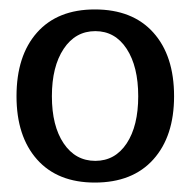

<svg xmlns="http://www.w3.org/2000/svg" viewBox="-20 -728 404 407"><path d="M15 -524Q15 -610 58.5 -659Q102 -708 181 -708Q261 -708 305 -659Q349 -610 349 -524Q349 -439 305 -390Q261 -341 181 -341Q102 -341 58.5 -390Q15 -439 15 -524ZM273 -524Q273 -587 248.5 -624.5Q224 -662 182 -662Q140 -662 115 -624.5Q90 -587 90 -524Q90 -461 115 -424Q140 -387 182 -387Q224 -387 248.5 -424Q273 -461 273 -524Z"/></svg>

Font: TavirajRegular
Style: Regular
Weight: 400
Designer: Katatrad Team
Foundry: CadsonDemak
Version: Version 1.001